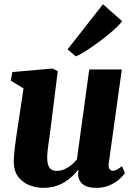

<svg xmlns="http://www.w3.org/2000/svg" viewBox="-20 -896 652 926"><path d="M186.5 10Q156.5 10 124.2 -1.8Q92 -13.5 69.8 -40.8Q47.5 -68 46.5 -114Q46.5 -131.5 48.2 -152.5Q50 -173.5 53 -196.5Q56 -219.5 59.5 -243.5Q63 -267.5 66.5 -290.5L93.5 -469.5L32 -507L39.5 -548.5L233.5 -565.5L258.5 -553L225.5 -288Q223 -266.5 219.8 -244.2Q216.5 -222 213.8 -201.8Q211 -181.5 209.2 -165Q207.5 -148.5 207.5 -137.5Q207.5 -114 212.5 -99.8Q217.5 -85.5 227.5 -78.8Q237.5 -72 254 -72Q273.5 -72 291.2 -79.8Q309 -87.5 324.2 -100.2Q339.5 -113 351 -127.5L410.5 -561H567.5L504.5 -109Q502 -90 508 -81.2Q514 -72.5 524.5 -72.5Q533 -72.5 541.8 -76.8Q550.5 -81 568.5 -94.5L582.5 -61Q577 -52 559.2 -35Q541.5 -18 512.5 -4Q483.5 10 445.5 10Q405 10 384 -4Q363 -18 358 -42.5Q357.5 -45.5 357 -49.5Q356.5 -53.5 356.8 -57.8Q357 -62 357.5 -66.8Q358 -71.5 358.5 -75.5L356.5 -76.5Q344 -61 328.2 -45.8Q312.5 -30.5 291.8 -17.8Q271 -5 245.2 2.5Q219.5 10 186.5 10ZM306 -658 476.5 -875.5 569 -794Q562.5 -783.5 543.8 -765.5Q525 -747.5 498.5 -726Q472 -704.5 443.5 -684Q415 -663.5 389.2 -647.2Q363.5 -631 345.5 -624Z"/></svg>

Font: Merriweather 24pt Black
Style: Italic
Weight: 900
Italic angle: -7.8°
Designer: Eben Sorkin
Foundry: Eben Sorkin
Version: Version 2.101